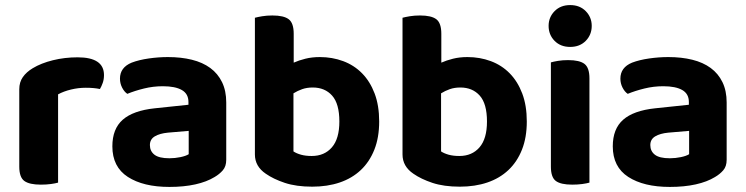

<svg xmlns="http://www.w3.org/2000/svg" viewBox="-20 -721 2940 757"><path d="M209 -1Q199 2 181 4.5Q163 7 141 7Q96 7 76 -7.5Q56 -22 56 -64V-369Q56 -397 70 -417Q84 -437 109 -452Q142 -472 188.5 -483.5Q235 -495 286 -495Q390 -495 390 -425Q390 -408 385 -394Q380 -380 374 -370Q351 -375 318 -375Q289 -375 260 -368Q231 -361 209 -349Z M724 -113V-205L642 -198Q610 -195 590.5 -183.5Q571 -172 571 -149Q571 -125 589 -111Q607 -97 648 -97Q670 -97 691.5 -101.5Q713 -106 724 -113ZM872 -317V-91Q872 -65 858.5 -49.5Q845 -34 826 -23Q795 -4 750 6Q705 16 648 16Q545 16 484 -23.5Q423 -63 423 -144Q423 -213 464 -249Q505 -285 590 -294L723 -308V-319Q723 -351 697 -366Q671 -381 622 -381Q584 -381 547.5 -372Q511 -363 482 -351Q470 -359 461.5 -375.5Q453 -392 453 -411Q453 -455 499 -474Q528 -485 566.5 -490.5Q605 -496 642 -496Q694 -496 736.5 -485.5Q779 -475 809 -453Q839 -431 855.5 -397Q872 -363 872 -317Z M1475 -242Q1475 -179 1456 -131Q1437 -83 1402.5 -50.5Q1368 -18 1319.5 -1.5Q1271 15 1211 15Q1148 15 1103 0Q1058 -15 1028 -36Q985 -65 985 -112V-651Q996 -654 1014 -657Q1032 -660 1054 -660Q1099 -660 1118.5 -645Q1138 -630 1138 -588V-474Q1158 -483 1184 -489.5Q1210 -496 1241 -496Q1290 -496 1333 -480Q1376 -464 1407.5 -432Q1439 -400 1457 -352.5Q1475 -305 1475 -242ZM1137 -353V-124Q1149 -116 1167 -111Q1185 -106 1209 -106Q1259 -106 1288.5 -140Q1318 -174 1318 -242Q1318 -312 1289.5 -344Q1261 -376 1213 -376Q1190 -376 1171.5 -369.5Q1153 -363 1137 -353Z M2057 -242Q2057 -179 2038 -131Q2019 -83 1984.5 -50.5Q1950 -18 1901.5 -1.5Q1853 15 1793 15Q1730 15 1685 0Q1640 -15 1610 -36Q1567 -65 1567 -112V-651Q1578 -654 1596 -657Q1614 -660 1636 -660Q1681 -660 1700.5 -645Q1720 -630 1720 -588V-474Q1740 -483 1766 -489.5Q1792 -496 1823 -496Q1872 -496 1915 -480Q1958 -464 1989.5 -432Q2021 -400 2039 -352.5Q2057 -305 2057 -242ZM1719 -353V-124Q1731 -116 1749 -111Q1767 -106 1791 -106Q1841 -106 1870.5 -140Q1900 -174 1900 -242Q1900 -312 1871.5 -344Q1843 -376 1795 -376Q1772 -376 1753.5 -369.5Q1735 -363 1719 -353Z M2304 -1Q2294 2 2276 4.5Q2258 7 2236 7Q2191 7 2171.5 -7.5Q2152 -22 2152 -64V-475Q2162 -478 2180 -481Q2198 -484 2220 -484Q2265 -484 2284.5 -469Q2304 -454 2304 -412ZM2228 -701Q2266 -701 2289.5 -677Q2313 -653 2313 -619Q2313 -584 2289.5 -560Q2266 -536 2228 -536Q2190 -536 2166.5 -560Q2143 -584 2143 -619Q2143 -653 2166.5 -677Q2190 -701 2228 -701Z M2697 -113V-205L2615 -198Q2583 -195 2563.5 -183.5Q2544 -172 2544 -149Q2544 -125 2562 -111Q2580 -97 2621 -97Q2643 -97 2664.5 -101.5Q2686 -106 2697 -113ZM2845 -317V-91Q2845 -65 2831.5 -49.5Q2818 -34 2799 -23Q2768 -4 2723 6Q2678 16 2621 16Q2518 16 2457 -23.5Q2396 -63 2396 -144Q2396 -213 2437 -249Q2478 -285 2563 -294L2696 -308V-319Q2696 -351 2670 -366Q2644 -381 2595 -381Q2557 -381 2520.5 -372Q2484 -363 2455 -351Q2443 -359 2434.5 -375.5Q2426 -392 2426 -411Q2426 -455 2472 -474Q2501 -485 2539.5 -490.5Q2578 -496 2615 -496Q2667 -496 2709.5 -485.5Q2752 -475 2782 -453Q2812 -431 2828.5 -397Q2845 -363 2845 -317Z"/></svg>

Font: Baloo 2 Latin
Style: Bold
Weight: 400
Designer: Sarang Kulkarni and Ek Type
Foundry: Ek Type
Version: Version 1.001